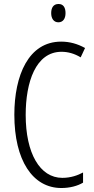

<svg xmlns="http://www.w3.org/2000/svg" viewBox="-20 -934 471 964"><path d="M274 -914C248 -914 237 -895 237 -868C237 -841 250 -822 273 -822C296 -822 309 -840 309 -868C309 -895 299 -914 274 -914ZM289 -674C321 -674 354 -665 385 -646L407 -693C369 -714 330 -725 287 -725C123 -725 52 -555 52 -358C52 -129 144 10 288 10C330 10 369 0 397 -17V-68C371 -54 336 -41 293 -41C180 -41 109 -165 109 -357C109 -521 159 -674 289 -674Z"/></svg>

Font: Noto Sans Gujarati UI ExtraCondensed Light
Style: Regular
Weight: 300
Width: 2
Designer: Jelle Bosma - Monotype Design Team, Universal Thirst
Foundry: Monotype Imaging Inc.
Version: Version 2.106